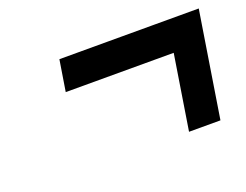

<svg xmlns="http://www.w3.org/2000/svg" viewBox="-65 -646 743 580"><g transform="rotate(-20 306.0 -356.0)"><path d="M457 -186 503 -476H604L558 -186ZM148 -426 164 -526H612L596 -426Z"/></g></svg>

Font: Exo Thin SemiBold
Style: Italic
Weight: 600
Italic angle: -9°
Version: Version 2.000